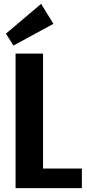

<svg xmlns="http://www.w3.org/2000/svg" viewBox="-20 -979 452 999"><path d="M173 -102H406V0H61V-700H204V-22ZM258 -855 50 -742 11 -804 194 -959Z"/></svg>

Font: Pathway Extreme Condensed
Style: Bold
Weight: 700
Width: 3
Version: Version 1.001;gftools[0.9.26]